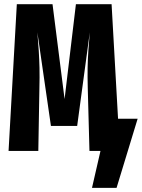

<svg xmlns="http://www.w3.org/2000/svg" viewBox="-20 -731 687 930"><path d="M646.7 -155.9 544.6 179H425.6L466.7 0H413.3L405.1 -304.1Q403.6 -360.5 404.4 -402.3Q405.1 -444.1 407.9 -483.8Q410.8 -523.6 414.9 -574.4L353.8 -121H226.7L161 -574.4Q165.1 -526.2 167.7 -485.6Q170.3 -445.1 171.3 -401.8Q172.3 -358.5 170.8 -301.5L165.6 0H21.5L61.5 -710.8H234.4L292.8 -251.3L347.7 -710.8H520.5L551.8 -155.9Z"/></svg>

Font: Fira Code
Style: Bold
Weight: 700
Monospace: yes
Designer: Carrois Corporate, Edenspiekermann AG, Nikita Prokopov
Foundry: Carrois Corporate, Edenspiekermann AG, Nikita Prokopov
Version: Version 6.000; ttfautohint (v1.8.2) -l 8 -r 50 -G 200 -x 14 